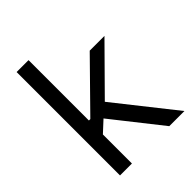

<svg xmlns="http://www.w3.org/2000/svg" viewBox="-206 -841 955 955"><g transform="rotate(-45 272.0 -363.5)"><path d="M76.7 0V-727.3H160.5V-302.6H170.5L409.1 -545.5H512.8L282.3 -312.5L529.8 0H423.3L219.1 -258.5L160.5 -204.2V0Z"/></g></svg>

Font: Inter UI
Style: Regular
Weight: 400
Designer: Rasmus Andersson
Foundry: rsms
Version: 3.2;8d6f07862